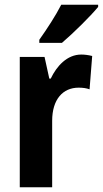

<svg xmlns="http://www.w3.org/2000/svg" viewBox="-20 -786 432 806"><path d="M392 -757V-766H237C214 -721 179 -667 145 -619V-606H240C288 -647 361 -719 392 -757ZM321 -557C262 -557 218 -509 193 -456H187L167 -547H63V0H199V-279C199 -369 244 -418 310 -418C327 -418 343 -416 356 -411L367 -551C351 -555 335 -557 321 -557Z"/></svg>

Font: Noto Sans Devanagari Condensed
Style: Bold
Weight: 700
Width: 3
Designer: Jelle Bosma - Monotype Design Team
Foundry: Monotype Imaging Inc.
Version: Version 2.004